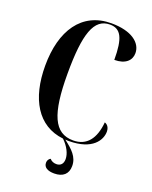

<svg xmlns="http://www.w3.org/2000/svg" viewBox="-170 -815 891 1125"><g transform="rotate(20 275.5 -253.0)"><path d="M326 10C473 10 517 -65 517 -118C517 -132 512 -157 487 -165C478 -62 433 -2 348 -2C229 -2 184 -108 184 -358C184 -608 221 -714 320 -714C389 -714 414 -662 414 -528C483 -528 517 -562 517 -607C517 -671 452 -724 326 -724C141 -724 45 -577 45 -358C45 -152 127 -10 289 8C325 42 345 83 345 116C345 145 330 162 303 162C287 162 272 156 262 144C248 151 244 164 244 175C244 204 270 218 310 218C364 218 395 191 395 141C395 84 356 49 304 9C311 10 319 10 326 10Z"/></g></svg>

Font: Noto Serif Display ExtraCondensed
Style: Bold
Weight: 700
Width: 2
Designer: Monotype Design Team
Foundry: Monotype Imaging Inc.
Version: Version 2.009